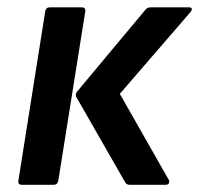

<svg xmlns="http://www.w3.org/2000/svg" viewBox="-20 -512 551 532"><path d="M339.1 0Q330.3 0 326.7 -7.1L191.1 -243.8Q188.1 -250.3 193.5 -258.1L383.1 -485.2Q387.9 -491.7 397.9 -491.7H503.7Q510.1 -491.7 511.3 -487.9Q512.4 -484.2 507.4 -478.1L312 -252L447.7 -13.5Q450.3 -8.4 447.8 -4.2Q445.3 0 439.3 0ZM40.4 0Q29 0 31 -11.8L105.3 -480.5Q107.3 -491.7 117.8 -491.7H206.8Q217.6 -491.7 216.3 -480.5L141.6 -11.8Q139.3 0 129.1 0Z"/></svg>

Font: Sofia Sans Semi Condensed
Style: Italic
Weight: 400
Italic angle: -9°
Designer: Botio Nikoltchev, Ani Petrova
Foundry: lettersoup
Version: Version 4.101